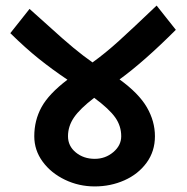

<svg xmlns="http://www.w3.org/2000/svg" viewBox="-20 -678 671 689"><path d="M536 -189Q536 -135 506 -94Q476 -53 426.5 -31Q377 -9 320 -9Q263 -9 213 -33Q163 -57 133 -98Q103 -139 103 -189Q103 -246 129 -293.5Q155 -341 222 -392Q167 -429 119.5 -467Q72 -505 17 -559L86 -646L153 -586Q209 -535 243.5 -506.5Q278 -478 312 -454Q358 -487 406.5 -531Q455 -575 542 -658L611 -571Q497 -457 409 -393Q478 -343 507 -293Q536 -243 536 -189ZM415 -189Q415 -226 393.5 -256.5Q372 -287 318 -327Q267 -288 245.5 -256.5Q224 -225 224 -189Q224 -154 252 -131Q280 -108 320 -108Q358 -108 386.5 -132Q415 -156 415 -189Z"/></svg>

Font: MartelSansBold
Style: Bold
Weight: 700
Designer: Dan Reynolds and Mathieu Réguer
Foundry: Dan Reynolds and Mathieu Réguer
Version: Version 1.002; ttfautohint (v1.1) -l 5 -r 5 -G 72 -x 0 -D la